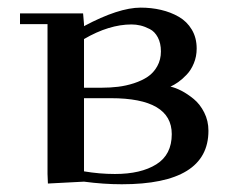

<svg xmlns="http://www.w3.org/2000/svg" viewBox="-20 -474 609 501"><path d="M32.2 -411.1V-439H196.8L199.2 -411.1V-405.8Q289.6 -454.1 347.2 -454.1Q375 -454.1 400.1 -448.2Q425.3 -442.4 446.5 -430.2Q467.8 -418 480.5 -396.7Q493.2 -375.5 493.2 -347.2Q493.2 -326.7 485.8 -308.8Q478.5 -291 467 -279.1Q455.6 -267.1 445.1 -259.8Q434.6 -252.4 424.8 -248Q438 -245.1 453.6 -237.1Q469.2 -229 485.6 -215.6Q502 -202.1 512.9 -180.4Q523.9 -158.7 523.9 -132.8Q523.9 6.8 297.9 6.8Q250 6.8 199.2 0L105 4.9L104 -20V-411.1ZM199.2 -26.9Q239.7 -20 279.8 -20Q347.7 -20 387.9 -45.2Q428.2 -70.3 428.2 -124Q428.2 -217.8 269 -217.8H199.2ZM199.2 -245.1H245.1Q267.6 -245.1 288.1 -247.6Q308.6 -250 329.6 -256.8Q350.6 -263.7 365.7 -273.9Q380.9 -284.2 390.4 -301.3Q399.9 -318.4 399.9 -339.8Q399.9 -361.3 391.8 -376.5Q383.8 -391.6 370.8 -398.2Q357.9 -404.8 346.4 -407.5Q335 -410.2 323.2 -410.2Q264.6 -410.2 199.2 -372.1Z"/></svg>

Font: Dehuti
Style: Bold
Weight: 700
Version: Version 1.2